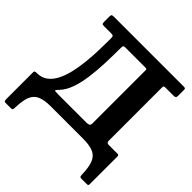

<svg xmlns="http://www.w3.org/2000/svg" viewBox="-241 -939 1333 1333"><g transform="rotate(45 425.0 -272.5)"><path d="M333.5 -655H527.5Q539 -655 540.7 -651.5Q542.5 -648 542.5 -638V-120Q542.5 -103 532 -99Q521.5 -95 508.5 -95H230.5Q209.5 -95 202.1 -96.4Q194.8 -97.8 198.9 -104.1Q203 -110.5 216.5 -124.5Q248.8 -159 267.8 -213.1Q286.8 -267.3 296 -334.7Q305.3 -402.2 308.1 -477.4Q311 -552.5 311 -629Q311 -645.5 314.3 -650.2Q317.5 -655 333.5 -655ZM707.5 -637Q707.5 -649.5 711 -652.2Q714.5 -655 726.5 -655H806.5Q816 -655 821.8 -659Q827.5 -663 827.5 -676V-733Q827.5 -744.5 824.3 -747.2Q821 -750 809.5 -750H126Q112.5 -750 106.8 -747.2Q101 -744.5 101 -730V-680Q101 -664 104.5 -659.5Q108 -655 123.5 -655H192.5Q209.5 -655 212.8 -648.7Q216 -642.5 216 -625.5Q216 -571.5 214.2 -511.5Q212.5 -451.5 206.2 -391.9Q200 -332.2 187.5 -279Q175 -225.8 153.8 -184.3Q132.5 -142.8 100.5 -118.9Q68.5 -95 23 -95Q9 -95 4.5 -92Q0 -89 0 -81V179.5Q0 190.5 2.2 197.8Q4.5 205 17 205H66Q79 205 81.8 200.5Q84.5 196 85 184.5Q86.5 114 101.5 73.8Q116.5 33.5 153 16.8Q189.5 0 255 0H572.5Q637.5 0 673.8 16.5Q710 33 725.3 72.8Q740.5 112.5 742 181.5Q742.5 193.5 745 199.2Q747.5 205 761.5 205H808.5Q820 205 823.8 202.8Q827.5 200.5 827.5 189.5V-79Q827.5 -86 825.5 -90.5Q823.5 -95 816.5 -95H726.5Q707.5 -95 707.5 -117Z"/></g></svg>

Font: Besley
Style: Regular
Weight: 400
Designer: Owen Earl
Foundry: indestructible type*
Version: Version 4.000